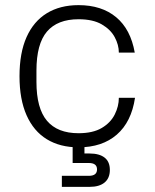

<svg xmlns="http://www.w3.org/2000/svg" viewBox="-20 -564 602 748"><path d="M286 10Q214 10 162.5 -21.5Q111 -53 83.5 -115Q56 -177 56 -267Q56 -358 83.5 -419.5Q111 -481 162.5 -512.5Q214 -544 286 -544Q376 -544 432.5 -497Q489 -450 505 -359H443Q443 -389 427 -419Q411 -449 376.5 -469Q342 -489 286 -489Q204 -489 163 -441Q122 -393 122 -289V-245Q122 -142 163 -93.5Q204 -45 286 -45Q342 -45 376.5 -65.5Q411 -86 427 -118Q443 -150 443 -183H506Q492 -89 435 -39.5Q378 10 286 10ZM221 164V121H326Q358 121 358 96Q358 71 326 71H263V-10H309V51L291 34H329Q367 34 387.5 50Q408 66 408 98Q408 130 387.5 147Q367 164 329 164Z"/></svg>

Font: Mozilla Headline ExtraLight
Style: Regular
Weight: 200
Designer: Studio DRAMA
Foundry: Studio DRAMA
Version: Version 1.000